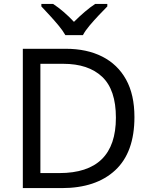

<svg xmlns="http://www.w3.org/2000/svg" viewBox="-20 -964 770 984"><path d="M669 -364Q669 -183 570.5 -91.5Q472 0 296 0H97V-714H317Q425 -714 504 -674Q583 -634 626 -556.5Q669 -479 669 -364ZM574 -361Q574 -504 503.5 -570.5Q433 -637 304 -637H187V-77H284Q574 -77 574 -361ZM315 -784Q302 -807 280 -833.5Q258 -860 234 -886Q210 -912 192 -931V-944H252Q278 -927 306 -903Q334 -879 359 -852Q386 -879 414 -903Q442 -927 468 -944H530V-931Q511 -912 486.5 -886Q462 -860 439.5 -833.5Q417 -807 405 -784Z"/></svg>

Font: Go Noto Kurrent-Regular
Style: Regular
Weight: 400
Designer: Monotype Design Team
Foundry: Monotype Imaging Inc.
Version: Version 2.012; ttfautohint (v1.8.4.7-5d5b)